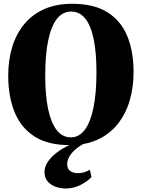

<svg xmlns="http://www.w3.org/2000/svg" viewBox="-20 -774 768 1040"><path d="M359 12Q240 12.5 166.2 -35.2Q92.5 -83 58.5 -168Q24.5 -253 24.5 -363.5Q24.5 -448.5 46.2 -519.8Q68 -591 111.5 -643.5Q155 -696 220 -724.8Q285 -753.5 371.5 -753.5Q489.5 -753.5 562.8 -707Q636 -660.5 669.8 -577.5Q703.5 -494.5 703.5 -384.5Q703.5 -299.5 681.8 -227.2Q660 -155 616.8 -101.2Q573.5 -47.5 509 -17.8Q444.5 12 359 12ZM364 -30Q408 -30 438.8 -70.2Q469.5 -110.5 486 -189.5Q502.5 -268.5 502.5 -384Q502.5 -490 487.2 -563Q472 -636 441.5 -673.8Q411 -711.5 365 -711.5Q320.5 -711.5 289.2 -673Q258 -634.5 241.5 -557.2Q225 -480 225 -364Q225 -259 240.5 -184.2Q256 -109.5 286.8 -69.8Q317.5 -30 364 -30ZM335.5 247Q308.5 247 282 237.8Q255.5 228.5 238.2 208.8Q221 189 221 157.5Q221 126.5 243.5 96.2Q266 66 304.2 40.5Q342.5 15 388.5 -1L410.5 -5L444 -1Q410 16.5 387.8 36Q365.5 55.5 354.8 75.8Q344 96 344 115.5Q344 141.5 361 152.8Q378 164 402 164Q420 164 436.2 159Q452.5 154 467 145.5L475.5 185Q455.5 207.5 417.5 227.2Q379.5 247 335.5 247Z"/></svg>

Font: Merriweather 96pt Black
Style: Regular
Weight: 900
Version: Version 2.100